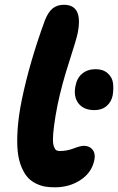

<svg xmlns="http://www.w3.org/2000/svg" viewBox="-20 -780 499 811"><path d="M211.9 11.2Q189.9 11.2 171.6 8.3Q153.3 5.4 132.8 -4.4Q112.3 -14.2 97.7 -30Q83 -45.9 71 -74Q59.1 -102.1 54.9 -139.9Q50.8 -177.7 54.4 -233.2Q58.1 -288.6 71.8 -356.9Q104.5 -516.1 169.9 -694.8Q183.6 -729 202.4 -744.4Q221.2 -759.8 250 -759.8Q332 -759.8 308.1 -640.1Q303.2 -614.7 272 -518.3Q240.7 -421.9 223.1 -336.9Q212.9 -285.2 208.3 -248.3Q203.6 -211.4 203.6 -191.2Q203.6 -170.9 208.3 -159.4Q212.9 -147.9 218.5 -145Q224.1 -142.1 232.9 -142.1Q262.7 -142.1 291.3 -153.1Q319.8 -164.1 334 -164.1Q357.9 -164.1 370.8 -148.2Q383.8 -132.3 378.9 -106Q368.7 -52.2 321.3 -20.5Q273.9 11.2 211.9 11.2ZM378.9 -314.9Q333.5 -314.9 311.5 -343.3Q289.6 -371.6 298.8 -417Q305.2 -451.2 327.9 -469.5Q350.6 -487.8 383.8 -487.8Q415.5 -487.8 434.8 -470.7Q454.1 -453.6 457.3 -429.2Q460.4 -404.8 456.1 -377.9Q450.7 -349.6 430.4 -332.3Q410.2 -314.9 378.9 -314.9Z"/></svg>

Font: Shantell Sans Irregular
Style: Bold Italic
Weight: 700
Italic angle: -11.31°
Designer: Stephen Nixon, Anya Danilova, Shantell Martin
Foundry: Arrow Type
Version: Version 1.006;[9816181b4]